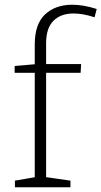

<svg xmlns="http://www.w3.org/2000/svg" viewBox="-20 -792 429 812"><path d="M43 0V-28L136 -44L127 -35V-493L136 -484H42V-513L136 -521L127 -510V-604Q127 -690 170.5 -731Q214 -772 286 -772Q309 -772 335 -767.5Q361 -763 389 -754L380 -719Q355 -727 333 -731Q311 -735 291 -735Q237 -735 206 -704Q175 -673 175 -609V-510L165 -521H323L321 -484H167L175 -493V-35L167 -44L278 -28V0Z"/></svg>

Font: Bitter Thin Light
Style: Regular
Weight: 300
Version: Version 2.002